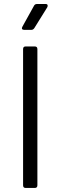

<svg xmlns="http://www.w3.org/2000/svg" viewBox="-20 -930 299 950"><path d="M151.9 0H106.9Q94.2 0 94.2 -13.2V-687Q94.2 -700.2 106.9 -700.2H151.9Q165 -700.2 165 -687V-13.2Q165 0 151.9 0ZM134.8 -782.2H100.1Q91.8 -782.2 89.4 -786.6Q86.9 -791 90.8 -797.9L147.9 -900.9Q152.3 -910.2 163.1 -910.2H206.1Q215.8 -910.2 215.8 -901.9Q215.8 -897.9 213.9 -894L149.9 -791Q144 -782.2 134.8 -782.2Z"/></svg>

Font: Barlow
Style: Regular
Weight: 400
Designer: Jeremy Tribby
Foundry: Jeremy Tribby
Version: Version 1.101